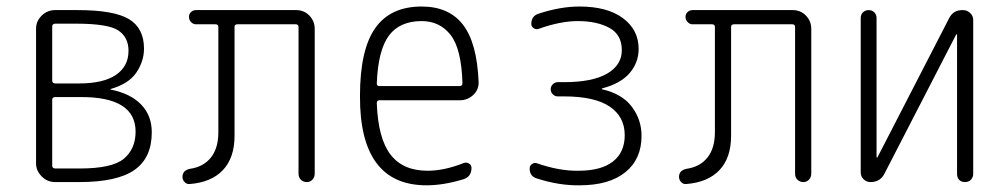

<svg xmlns="http://www.w3.org/2000/svg" viewBox="-20 -550 3040 580"><path d="M137.7 -249V-49.8Q137.7 -41 147.5 -41H220.7Q319.3 -41 354.5 -70.8Q389.6 -100.6 389.6 -152.3Q389.6 -257.8 222.7 -256.8H147.5Q137.7 -256.8 137.7 -249ZM137.7 -469.7V-306.6Q137.7 -297.9 147.5 -297.9H218.8Q292 -297.9 330.1 -323.7Q368.2 -349.6 368.2 -396.5Q368.2 -437.5 337.4 -458Q306.6 -478.5 210 -478.5H147.5Q137.7 -478.5 137.7 -469.7ZM146.5 0Q123 0 106 -17.1Q88.9 -34.2 88.9 -56.6V-462.9Q88.9 -486.3 106 -502.9Q123 -519.5 146.5 -519.5H214.8Q324.2 -519.5 369.6 -492.2Q415 -464.8 415 -403.3Q415 -365.2 392.1 -331.1Q369.1 -296.9 314.5 -281.2Q313.5 -281.2 313.5 -280.3L314.5 -279.3Q374 -267.6 406.2 -234.4Q438.5 -201.2 438.5 -150.4Q438.5 -73.2 386.2 -36.6Q334 0 219.7 0Z M552.7 5.9Q543.9 6.8 537.6 0Q531.2 -6.8 531.2 -15.6Q531.2 -35.2 553.7 -40Q594.7 -45.9 617.2 -74.2Q639.6 -102.5 639.6 -150.4V-468.8Q639.6 -476.6 630.9 -476.6H572.3Q563.5 -476.6 557.1 -483.4Q550.8 -490.2 550.8 -499Q550.8 -507.8 557.1 -513.7Q563.5 -519.5 572.3 -519.5H875Q898.4 -519.5 914.6 -502.9Q930.7 -486.3 930.7 -462.9V-25.4Q930.7 -14.6 923.8 -7.3Q917 0 907.2 0Q896.5 0 889.2 -6.8Q881.8 -13.7 881.8 -25.4V-468.8Q881.8 -476.6 873 -476.6H697.3Q688.5 -476.6 688.5 -468.8V-139.6Q688.5 -73.2 653.3 -36.1Q618.2 1 552.7 5.9Z M1253.9 -486.3Q1187.5 -486.3 1154.8 -442.4Q1122.1 -398.4 1118.2 -297.9Q1118.2 -290 1126 -290H1368.2Q1377 -290 1377 -298.8Q1374 -402.3 1341.3 -444.3Q1308.6 -486.3 1253.9 -486.3ZM1268.6 9.8Q1066.4 9.8 1067.4 -259.8Q1067.4 -399.4 1113.3 -464.8Q1159.2 -530.3 1253.9 -530.3Q1335.9 -530.3 1378.4 -475.6Q1420.9 -420.9 1425.8 -302.7Q1426.8 -279.3 1409.7 -263.2Q1392.6 -247.1 1369.1 -247.1H1126Q1118.2 -247.1 1118.2 -238.3Q1122.1 -131.8 1159.7 -83Q1197.3 -34.2 1271.5 -34.2Q1322.3 -34.2 1380.9 -57.6Q1388.7 -60.5 1396.5 -56.2Q1404.3 -51.8 1404.3 -43Q1404.3 -16.6 1380.9 -8.8Q1320.3 9.8 1268.6 9.8Z M1602.5 -10.7Q1579.1 -17.6 1580.1 -42Q1580.1 -49.8 1587.4 -54.7Q1594.7 -59.6 1602.5 -56.6Q1669.9 -33.2 1727.5 -34.2Q1795.9 -34.2 1831.5 -62Q1867.2 -89.8 1867.2 -141.6Q1867.2 -197.3 1821.8 -228Q1776.4 -258.8 1683.6 -258.8H1665Q1656.2 -258.8 1649.9 -265.1Q1643.6 -271.5 1643.6 -280.3Q1643.6 -289.1 1649.9 -295.4Q1656.2 -301.8 1665 -301.8H1683.6Q1769.5 -301.8 1814 -327.6Q1858.4 -353.5 1858.4 -398.4Q1858.4 -445.3 1820.8 -465.8Q1783.2 -486.3 1725.6 -486.3Q1672.9 -486.3 1607.4 -462.9Q1599.6 -460 1592.3 -464.8Q1585 -469.7 1585 -477.5Q1585 -502 1607.4 -508.8Q1672.9 -530.3 1730.5 -530.3Q1814.5 -530.3 1861.8 -495.1Q1909.2 -460 1909.2 -402.3Q1909.2 -361.3 1882.3 -329.6Q1855.5 -297.9 1799.8 -283.2Q1797.9 -283.2 1797.9 -281.2Q1797.9 -280.3 1798.8 -280.3Q1859.4 -266.6 1888.7 -227.5Q1918 -188.5 1918 -139.6Q1918 -69.3 1869.1 -29.8Q1820.3 9.8 1730.5 9.8Q1668.9 10.7 1602.5 -10.7Z M2052.7 5.9Q2043.9 6.8 2037.6 0Q2031.2 -6.8 2031.2 -15.6Q2031.2 -35.2 2053.7 -40Q2094.7 -45.9 2117.2 -74.2Q2139.6 -102.5 2139.6 -150.4V-468.8Q2139.6 -476.6 2130.9 -476.6H2072.3Q2063.5 -476.6 2057.1 -483.4Q2050.8 -490.2 2050.8 -499Q2050.8 -507.8 2057.1 -513.7Q2063.5 -519.5 2072.3 -519.5H2375Q2398.4 -519.5 2414.6 -502.9Q2430.7 -486.3 2430.7 -462.9V-25.4Q2430.7 -14.6 2423.8 -7.3Q2417 0 2407.2 0Q2396.5 0 2389.2 -6.8Q2381.8 -13.7 2381.8 -25.4V-468.8Q2381.8 -476.6 2373 -476.6H2197.3Q2188.5 -476.6 2188.5 -468.8V-139.6Q2188.5 -73.2 2153.3 -36.1Q2118.2 1 2052.7 5.9Z M2609.4 0Q2597.7 0 2588.9 -8.3Q2580.1 -16.6 2580.1 -29.3V-496.1Q2580.1 -505.9 2586.9 -512.7Q2593.8 -519.5 2604 -519.5Q2614.3 -519.5 2621.1 -512.7Q2627.9 -505.9 2627.9 -496.1V-75.2Q2627.9 -74.2 2628.9 -74.2Q2630.9 -74.2 2630.9 -75.2L2846.7 -494.1Q2859.4 -520.5 2889.6 -519.5Q2901.4 -519.5 2910.6 -510.7Q2919.9 -502 2919.9 -490.2V-24.4Q2919.9 -14.6 2913.1 -7.3Q2906.2 0 2895 0Q2883.8 0 2877.4 -6.8Q2871.1 -13.7 2871.1 -24.4V-445.3Q2871.1 -446.3 2870.1 -446.3Q2868.2 -446.3 2868.2 -445.3L2652.3 -26.4Q2639.6 0 2609.4 0Z"/></svg>

Font: Rounded-X Mgen+ 2m light
Style: Regular
Weight: 200
Designer: [Source Han Sans]
Ryoko NISHIZUKA  (kana & ideographs); Paul D. Hunt (Latin, Greek & Cyrillic); Wenlong ZHANG  (bopomofo
Version: Version 1.059.20150602